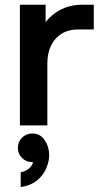

<svg xmlns="http://www.w3.org/2000/svg" viewBox="-20 -525 419 804"><path d="M63.3 0V-505.3H171V-376.3L141.7 -378Q163.3 -437.3 212.2 -471.3Q261 -505.3 324 -505.3H372.7V-401.7H306.7Q267.7 -401.7 238.8 -384.3Q210 -367 194.2 -335Q178.3 -303 178.3 -259.3V0ZM66.7 258.3V196.7Q91.9 191.3 106.1 176.1Q120.3 161 120.3 140.9Q120.3 123 115 111.3L156.7 90Q160.3 101.7 160.3 113.3Q160.3 131 151 139.7Q141.7 148.3 131 151.2Q120.4 154 115.7 154Q89.7 154 72.2 136.5Q54.7 119 54.7 94.7Q54.7 69.3 72 51.7Q89.4 34 115.7 34Q148.3 34 167.2 62Q186 90.1 186 125.1Q186 149.7 174.3 178.3Q162.7 207 136.5 229.3Q110.3 251.7 66.7 258.3Z"/></svg>

Font: Fustat
Style: Regular
Weight: 400
Designer: Mohamed Gaber, Khaled Hosny, Laura Garcia Mut
Foundry: Kief Type Foundry, Alif Type Foundry, Hard Type Foundry
Version: Version 1.007